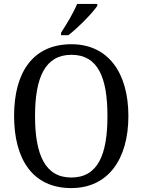

<svg xmlns="http://www.w3.org/2000/svg" viewBox="-20 -951 729 981"><path d="M292 -784V-771H329C380 -810 454 -886 477 -921V-931H374C356 -886 320 -827 292 -784ZM344 10C532 10 636 -137 636 -358C636 -580 532 -725 345 -725C147 -725 52 -580 52 -359C52 -137 147 10 344 10ZM344 -44C211 -44 159 -160 159 -358C159 -556 211 -671 345 -671C480 -671 529 -556 529 -358C529 -160 480 -44 344 -44Z"/></svg>

Font: Noto Serif Devanagari SemiCondensed
Style: Regular
Weight: 400
Width: 4
Designer: Universal Thirst, Indian Type Foundry and the Monotype Design Team
Foundry: Monotype Imaging Inc.
Version: Version 2.004